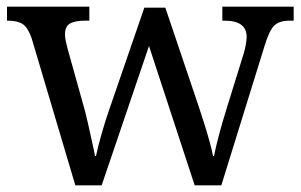

<svg xmlns="http://www.w3.org/2000/svg" viewBox="-20 -556 902 576"><path d="M75 -441Q64 -473 48.5 -483.5Q33 -494 4 -494H1V-536H248V-494H235Q205 -494 190 -485.5Q175 -477 175 -452Q175 -444 177.5 -432Q180 -420 183 -409L230 -241Q237 -217 243.5 -187.5Q250 -158 256 -131.5Q262 -105 265 -88H268Q273 -113 284.5 -153.5Q296 -194 309 -231L413 -533H476L576 -237Q584 -213 593 -184.5Q602 -156 609 -130.5Q616 -105 619 -88H622Q627 -113 636.5 -149.5Q646 -186 661 -234L711 -395Q715 -408 717.5 -422.5Q720 -437 720 -445Q720 -494 654 -494H647V-536H861V-494H848Q819 -494 803.5 -480Q788 -466 773 -416L644 0H564L427 -418L285 0H206Z"/></svg>

Font: Noto Serif Toto
Style: Regular
Weight: 400
Designer: Monotype Design Team
Foundry: Monotype Imaging Inc.
Version: Version 2.001